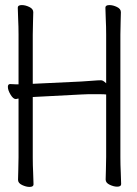

<svg xmlns="http://www.w3.org/2000/svg" viewBox="-20 -725 540 756"><path d="M398 -353Q390 -354 378 -354Q366 -354 352 -354Q339 -354 325.5 -354Q312 -354 300 -353L109 -343V-105Q109 -74 110.5 -45Q112 -16 112 1Q112 11 96 11Q83 11 67 3.5Q51 -4 51 -17Q51 -29 52 -54.5Q53 -80 53 -106V-337Q53 -337 49.5 -336.5Q46 -336 43 -335H42Q32 -335 21.5 -352.5Q11 -370 11 -383Q11 -394 20 -394H21Q30 -393 41.5 -393Q53 -393 53 -393V-589Q53 -620 51.5 -649Q50 -678 50 -695Q50 -705 66 -705Q80 -705 95.5 -697.5Q111 -690 111 -677Q111 -665 110 -639.5Q109 -614 109 -588V-395L299 -404Q318 -405 342.5 -407Q367 -409 378 -409Q386 -409 398 -397V-589Q398 -620 396.5 -649Q395 -678 395 -695Q395 -705 411 -705Q425 -705 440.5 -697.5Q456 -690 456 -677Q456 -665 455 -639.5Q454 -614 454 -588V-106Q454 -75 455.5 -46Q457 -17 457 0Q457 10 441 10Q428 10 412 2.5Q396 -5 396 -18Q396 -30 397 -55.5Q398 -81 398 -107Z"/></svg>

Font: Moon Stars Kai HW Light
Style: Regular
Weight: 300
Designer: GuiWonder
Version: Version 1.101